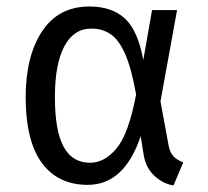

<svg xmlns="http://www.w3.org/2000/svg" viewBox="-20 -558 640 591"><path d="M421 -373 448 -527H525L474 -246L499 -110Q503 -90 512.5 -78.5Q522 -67 544 -58L514 13Q480 7 454 -18Q428 -43 422 -83L413 -139Q363 11 250 11Q158 11 108.5 -57Q59 -125 59 -259Q59 -385 109.5 -461.5Q160 -538 255 -538Q325 -538 365 -500.5Q405 -463 421 -373ZM149 -259Q149 -155 176 -106Q203 -57 257 -57Q302 -57 339 -101.5Q376 -146 399 -267Q385 -346 366 -390Q347 -434 321.5 -452Q296 -470 261 -470Q207 -470 178 -415.5Q149 -361 149 -259Z"/></svg>

Font: Fira Mono
Style: Regular
Weight: 400
Designer: Carrois Corporate & Edenspiekermann AG
Foundry: Carrois Corporate GbR & Edenspiekermann AG
Version: Version 3.206